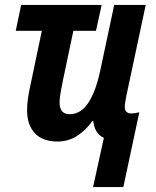

<svg xmlns="http://www.w3.org/2000/svg" viewBox="-20 -565 635 780"><path d="M402 -5Q365 -21 359 -73H355Q328 -35 292.5 -12.5Q257 10 214 10Q153 10 121.5 -24Q90 -58 90 -117Q90 -139 93.5 -164.5Q97 -190 103 -216L150 -440H44L66 -545H393L370 -440H278L235 -235Q230 -211 226 -188Q222 -165 222 -149Q222 -101 263 -101Q308 -101 338.5 -147Q369 -193 387 -277L444 -545H572L494 -179Q491 -165 489 -152Q487 -139 487 -130Q487 -116 494.5 -110Q502 -104 513 -104Q528 -104 546 -109L481 195H358Z"/></svg>

Font: Noto Sans Condensed
Style: Bold Italic
Weight: 700
Width: 3
Italic angle: -12°
Designer: Monotype Design Team
Foundry: Monotype Imaging Inc.
Version: Version 2.013; ttfautohint (v1.8.4.7-5d5b)